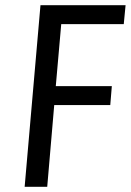

<svg xmlns="http://www.w3.org/2000/svg" viewBox="-20 -720 504 740"><path d="M216 -627 195 -388H411L405 -315H189L162 0H75L136 -700H464L457 -627Z"/></svg>

Font: Share
Style: Italic
Weight: 400
Version: Version 1.002